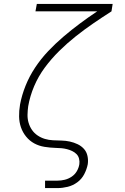

<svg xmlns="http://www.w3.org/2000/svg" viewBox="-20 -755 640 980"><path d="M210 205V167H274Q292 167 310.5 162.5Q329 158 345.5 147Q362 136 372 119Q382 102 385 83Q387 69 383.5 55Q380 41 370.5 31.5Q361 22 348.5 16Q336 10 322.5 6.5Q309 3 294.5 1.5Q280 0 266 0H265Q235 -1 207 -5.5Q179 -10 155 -23Q131 -36 113.5 -57.5Q96 -79 87 -105Q78 -131 77.5 -160.5Q77 -190 82 -219Q82 -219 82 -219Q82 -219 82 -220Q91 -269 110.5 -317.5Q130 -366 159.5 -410.5Q189 -455 226 -494Q263 -533 304 -568Q345 -603 388 -635Q431 -667 476 -697H161L168 -735H555L549 -697Q502 -667 456 -635.5Q410 -604 366 -569Q322 -534 282 -494.5Q242 -455 209 -410.5Q176 -366 154.5 -315.5Q133 -265 124 -213Q121 -192 120.5 -170Q120 -148 126 -128Q132 -108 143.5 -91.5Q155 -75 172 -63.5Q189 -52 209 -46Q229 -40 251 -39Q273 -38 294.5 -37.5Q316 -37 336.5 -32.5Q357 -28 376 -19Q395 -10 408.5 5Q422 20 426.5 41Q431 62 428 83Q423 109 410 134Q397 159 374.5 175.5Q352 192 325.5 198.5Q299 205 274 205Z"/></svg>

Font: Iosevka Slab XLtExObl
Style: Regular
Weight: 200
Width: 7
Italic angle: -9°
Monospace: yes
Designer: Belleve Invis
Foundry: Belleve Invis
Version: Version 11.1.1; ttfautohint (v1.8.3)